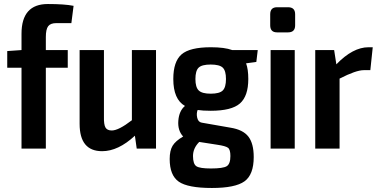

<svg xmlns="http://www.w3.org/2000/svg" viewBox="-20 -739 1882 955"><path d="M335 -624H260Q231 -624 219.5 -608.5Q208 -593 208 -555V-490H317V-402H208V0H87V-402H16V-485L87 -490V-571Q87 -719 218 -719Q301 -719 346 -710Z M756 -490V0H660L651 -64Q568 13 488 13Q376 13 376 -123V-490H497V-159Q496 -120 504.5 -105Q513 -90 536 -90Q570 -90 636 -141V-490Z M1255 -431 1204 -424Q1215 -395 1215 -346Q1215 -261 1173.5 -224.5Q1132 -188 1028 -188Q988 -188 963 -192Q956 -174 961 -153Q966 -132 983 -129L1126 -104Q1189 -94 1215.5 -59.5Q1242 -25 1242 42Q1242 130 1196 163Q1150 196 1034 196Q914 196 869 164.5Q824 133 824 52Q824 10 838.5 -14Q853 -38 891 -60Q863 -90 867 -139Q871 -188 900 -212Q842 -245 842 -346Q842 -433 883 -468.5Q924 -504 1029 -504Q1097 -504 1135 -490H1262ZM1028 -273Q1072 -273 1088 -289Q1104 -305 1104 -346Q1104 -387 1088 -402.5Q1072 -418 1028 -418Q984 -418 968 -402.5Q952 -387 952 -346Q952 -305 968.5 -289Q985 -273 1028 -273ZM1126 37Q1126 5 1114 -4Q1102 -13 1061 -19L971 -33Q940 -2 940 37Q940 77 957 88Q974 99 1029 99Q1090 99 1108 87.5Q1126 76 1126 37Z M1358 -703H1413Q1448 -703 1448 -668V-613Q1448 -578 1413 -578H1358Q1324 -578 1324 -613V-668Q1324 -703 1358 -703ZM1446 0H1326V-490H1446Z M1834 -504 1822 -390H1789Q1751 -390 1669 -348V0H1548V-490H1642L1653 -419Q1735 -504 1813 -504Z"/></svg>

Font: Exo 2 Semi Bold Condensed
Style: Regular
Weight: 600
Width: 3
Designer: Natanael Gama
Version: Version 1.001;PS 001.001;hotconv 1.0.70;makeotf.lib2.5.58329